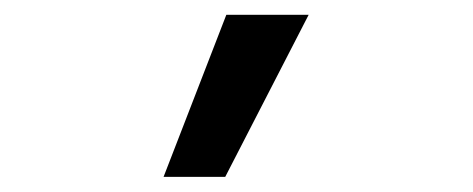

<svg xmlns="http://www.w3.org/2000/svg" viewBox="-20 -629 640 260"><path d="M286.5 -609H398L285 -389.5H201.5Z"/></svg>

Font: JuliaMono
Style: Bold Italic
Weight: 700
Italic angle: -9°
Monospace: yes
Designer: cormullion
Foundry: corm
Version: Version 0.057; ttfautohint (v1.8.4)